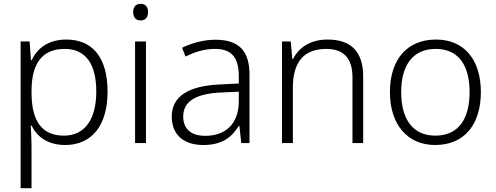

<svg xmlns="http://www.w3.org/2000/svg" viewBox="-20 -749 2594 1005"><path d="M327 -542C228 -542 172 -491 145 -433H142L135 -532H88V236H145V17C145 -16 143 -58 141 -92H145C172 -36 227 10 321 10C458 10 543 -89 543 -269C543 -450 463 -542 327 -542ZM319 -493C429 -493 484 -413 484 -270C484 -126 425 -39 315 -39C199 -39 145 -115 145 -266V-276C146 -416 200 -493 319 -493Z M716 -729C691 -729 677 -713 677 -686C677 -658 691 -642 716 -642C741 -642 755 -658 755 -686C755 -713 741 -729 716 -729ZM744 -532H687V0H744Z M1108 -541C1044 -541 983 -523 933 -499L951 -453C1002 -478 1051 -493 1106 -493C1187 -493 1230 -454 1230 -349V-312L1133 -307C967 -300 879 -245 879 -139C879 -43 942 10 1044 10C1143 10 1192 -30 1230 -90H1233L1243 0H1286V-358C1286 -485 1228 -541 1108 -541ZM1140 -265 1230 -269V-217C1229 -105 1165 -38 1054 -38C982 -38 939 -73 939 -139C939 -219 1005 -259 1140 -265Z M1694 -542C1604 -542 1543 -499 1514 -440H1510L1502 -532H1456V0H1513V-290C1513 -425 1571 -493 1688 -493C1777 -493 1825 -446 1825 -344V0H1881V-348C1881 -482 1815 -542 1694 -542Z M2497 -267C2497 -432 2414 -542 2262 -542C2112 -542 2021 -439 2021 -267C2021 -99 2111 10 2258 10C2413 10 2497 -100 2497 -267ZM2080 -267C2080 -408 2141 -493 2261 -493C2386 -493 2438 -399 2438 -267C2438 -131 2383 -39 2259 -39C2137 -39 2080 -130 2080 -267Z"/></svg>

Font: Noto Sans Devanagari UI Light
Style: Regular
Weight: 300
Designer: Jelle Bosma - Monotype Design Team
Foundry: Monotype Imaging Inc.
Version: Version 2.004